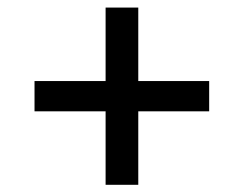

<svg xmlns="http://www.w3.org/2000/svg" viewBox="-20 -588 660 520"><path d="M73.5 -286.5H266V-87.5H354.5V-286.5H546.5V-368.5H354.5V-567.5H266V-368.5H73.5Z"/></svg>

Font: Monaspace Krypton
Style: Regular
Weight: 400
Designer: Riley Cran & the Lettermatic Team
Foundry: Lettermatic
Version: Version 1.200 (Monaspace Krypton)